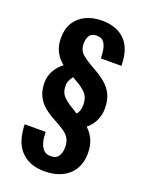

<svg xmlns="http://www.w3.org/2000/svg" viewBox="-142 -810 680 891"><g transform="rotate(20 198.5 -364.5)"><path d="M191 10Q153 10 123.5 -1.5Q94 -13 73.5 -35Q53 -57 42.5 -89.5Q32 -122 31 -164H135Q135 -133 141.5 -111Q148 -89 161 -77.5Q174 -66 194 -66Q221 -66 232.5 -83Q244 -100 244 -128Q244 -152 235.5 -168.5Q227 -185 206.5 -199.5Q186 -214 150 -233Q122 -248 99.5 -267Q77 -286 64 -313Q51 -340 51 -379Q51 -408 66 -436Q81 -464 107 -483Q80 -505 66 -533Q52 -561 52 -598Q52 -644 71.5 -675Q91 -706 125.5 -722.5Q160 -739 206 -739Q240 -739 268.5 -729Q297 -719 317.5 -699Q338 -679 349 -647.5Q360 -616 360 -572H259Q258 -605 252.5 -625Q247 -645 236 -655Q225 -665 205 -665Q180 -665 170 -649Q160 -633 160 -611Q160 -576 182.5 -557.5Q205 -539 237 -521Q273 -502 300 -480.5Q327 -459 341.5 -430Q356 -401 356 -359Q356 -328 342.5 -299Q329 -270 305 -252Q329 -230 341 -202Q353 -174 353 -136Q353 -92 333.5 -59Q314 -26 277.5 -8Q241 10 191 10ZM240 -293Q249 -303 252.5 -315.5Q256 -328 256 -342Q256 -377 237.5 -397Q219 -417 190 -433Q183 -437 178 -440Q173 -443 168 -446Q159 -436 153.5 -423.5Q148 -411 148 -397Q148 -366 164.5 -347.5Q181 -329 212 -311Q220 -306 227.5 -301.5Q235 -297 240 -293Z"/></g></svg>

Font: Hubot Sans Condensed SemiBold
Style: Regular
Weight: 600
Width: 3
Designer: Deni Anggara
Foundry: GitHub, Inc., Subsidiary of Microsoft Corporation
Version: Version 2.000